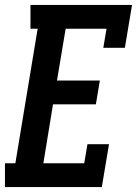

<svg xmlns="http://www.w3.org/2000/svg" viewBox="-31 -755 553 775"><path d="M-11 0V-96H31L121 -639H92V-735H502L473 -562H386L399 -639H234L199 -430H372L356 -334H183L144 -96H309L322 -173H409L380 0Z"/></svg>

Font: Iosevka Slab Oblique
Style: Bold
Weight: 700
Italic angle: -9°
Monospace: yes
Designer: Belleve Invis
Foundry: Belleve Invis
Version: Version 11.1.1; ttfautohint (v1.8.3)